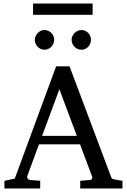

<svg xmlns="http://www.w3.org/2000/svg" viewBox="-20 -1060 714 1080"><path d="M314 -558.1 216.8 -295.9H412.1ZM431.2 0V-43L488.8 -47.9Q493.7 -47.9 497.1 -54.4Q500.5 -61 499 -64.9L430.2 -248H199.2L132.8 -67.9Q131.8 -64.9 132.8 -61.5Q133.8 -58.1 136.2 -54.9Q138.7 -51.8 141.6 -49.8Q144.5 -47.9 147 -47.9L206.1 -43V0H4.9V-43L63 -55.2L295.9 -687H371.1L603 -69.8Q606.4 -59.6 609.6 -56.2Q612.8 -52.7 624 -50.8L668.9 -43V0ZM284.7 -836.4Q284.7 -825.2 280.3 -814.9Q275.9 -804.7 268.6 -796.9Q261.2 -789.1 251.2 -784.7Q241.2 -780.3 230 -780.3Q218.8 -780.3 209 -784.7Q199.2 -789.1 191.9 -796.9Q184.6 -804.7 180.2 -814.5Q175.8 -824.2 175.8 -835.4Q175.8 -846.2 180.2 -856.2Q184.6 -866.2 191.9 -874Q199.2 -881.8 209 -886.5Q218.8 -891.1 230 -891.1Q241.2 -891.1 251.2 -886.7Q261.2 -882.3 268.6 -875Q275.9 -867.7 280.3 -857.7Q284.7 -847.7 284.7 -836.4ZM491.7 -836.4Q491.7 -825.2 487.5 -814.9Q483.4 -804.7 476.1 -796.9Q468.8 -789.1 459 -784.7Q449.2 -780.3 438 -780.3Q426.8 -780.3 416.7 -784.7Q406.7 -789.1 399.2 -796.9Q391.6 -804.7 387.2 -814.9Q382.8 -825.2 382.8 -836.4Q382.8 -846.7 387.2 -856.7Q391.6 -866.7 399.4 -874.3Q407.2 -881.8 417 -886.5Q426.8 -891.1 438 -891.1Q449.2 -891.1 459 -886.7Q468.8 -882.3 476.1 -874.8Q483.4 -867.2 487.5 -857.2Q491.7 -847.2 491.7 -836.4ZM166 -976.6V-1040H501V-976.6Z"/></svg>

Font: Charis SIL
Style: Regular
Weight: 400
Foundry: SIL International
Version: Version 4.112